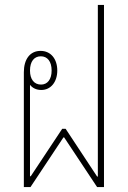

<svg xmlns="http://www.w3.org/2000/svg" viewBox="-20 -761 519 781"><path d="M77 -467V0H104L238 -202H241L375 0H403V-741H378V-43H375L247 -237H233L105 -44H102V-416C112 -403 128 -395 148 -395C187 -395 213 -428 213 -474C213 -521 187 -554 145 -554C102 -554 77 -520 77 -467ZM147 -417C119 -417 102 -438 102 -474C102 -511 119 -532 146 -532C173 -532 190 -511 190 -474C190 -438 173 -417 147 -417Z"/></svg>

Font: Noto Sans Thai Looped Condensed Thin
Style: Regular
Weight: 100
Width: 3
Designer: Sasikarn Vongin, Ben Mitchell
Foundry: The Fontpad Ltd
Version: Version 1.001